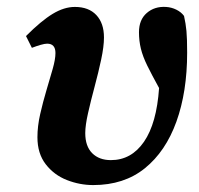

<svg xmlns="http://www.w3.org/2000/svg" viewBox="-20 -519 575 554"><path d="M249 15Q210 15 173 0.5Q136 -14 112 -45Q88 -76 88 -123Q88 -155 96 -190Q104 -225 114 -258.5Q124 -292 132 -320Q140 -348 140 -366Q140 -393 116 -393Q109 -393 97 -389.5Q85 -386 72 -381L55 -415Q99 -459 132 -479Q165 -499 196 -499Q236 -499 258 -475.5Q280 -452 280 -411Q280 -385 272 -347.5Q264 -310 253 -269Q242 -228 234 -192.5Q226 -157 226 -135Q226 -97 246 -77Q266 -57 300 -57Q359 -57 395.5 -110Q432 -163 439 -265Q418 -303 405 -329.5Q392 -356 386.5 -378.5Q381 -401 381 -426Q381 -462 403.5 -481.5Q426 -501 459 -499Q475 -498 489 -491Q503 -484 511 -473Q516 -451 518 -429.5Q520 -408 520 -367Q520 -254 489 -168Q458 -82 398 -33.5Q338 15 249 15Z"/></svg>

Font: Source Serif Pro
Style: Bold Italic
Weight: 700
Italic angle: -12°
Designer: Frank Grießhammer
Foundry: Adobe Systems Incorporated
Version: Version 3.001;hotconv 1.0.111;makeotfexe 2.5.65597